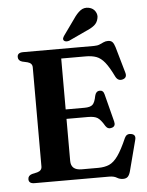

<svg xmlns="http://www.w3.org/2000/svg" viewBox="-61 -955 783 1022"><g transform="rotate(-5 331.0 -444.0)"><path d="M52.5 -676.5Q52.5 -700 83.5 -700H462.5Q480.5 -700 492.2 -705Q504 -710 514.5 -715Q525 -720 538.5 -720Q554 -720 562 -711.5Q570 -703 576 -683L616 -543.5Q623.5 -517 600 -509.5Q574 -501.5 560.5 -528Q535.5 -579.5 514.8 -605.2Q494 -631 470.2 -639.8Q446.5 -648.5 413 -648.5H282.5V-376.5H383Q414 -376.5 426.5 -388.2Q439 -400 445.5 -435Q451 -459 471 -460Q490.5 -461 496 -438L534 -290Q540.5 -264.5 519.5 -258Q498 -251 485.5 -270Q465 -305 448.2 -315.5Q431.5 -326 398 -326H282.5V-101.5Q282.5 -51.5 340 -51.5H428Q462 -51.5 486.8 -62.2Q511.5 -73 534 -104.5Q556.5 -136 583.5 -198Q593.5 -220 617 -216Q645.5 -211.5 637 -182L594.5 -19Q589.5 0 580.8 9.2Q572 18.5 555 18.5Q537 18.5 522.2 9.2Q507.5 0 481 0H83.5Q52.5 0 52.5 -23.5Q52.5 -43 74 -49.5L102.5 -56Q127.5 -63 127.5 -85V-615Q127.5 -637 102.5 -644L74 -650.5Q52.5 -657 52.5 -676.5ZM369 -852.5Q387.5 -880.5 407.2 -895.2Q427 -910 453 -904.5Q476 -899.5 487 -881.2Q498 -863 493 -844.5Q488.5 -822 471.8 -808.2Q455 -794.5 427 -783L332.5 -739Q325 -736.5 317.2 -737Q309.5 -737.5 304.5 -742.5Q300 -748.5 302 -755Q304 -761.5 308.5 -768Z"/></g></svg>

Font: Fraunces 9pt SemiBold
Style: Regular
Weight: 600
Version: Version 1.000;[b76b70a41]